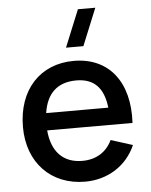

<svg xmlns="http://www.w3.org/2000/svg" viewBox="-56 -841 708 902"><g transform="rotate(-5 298.0 -390.0)"><path d="M274 -620H356L427.5 -795H345.5ZM309.5 15C414 15 505.5 -40.5 547.5 -137L445 -169.5C418.5 -114 369.5 -83.5 304.5 -83.5C213.5 -83.5 160.5 -140.5 152 -240.5H554.5C565.5 -434 469.5 -555 304.5 -555C146.5 -555 40 -442.5 40 -265.5C40 -98.5 148 15 309.5 15ZM308.5 -462.5C391.5 -462.5 436.5 -417 447.5 -322H154.5C168 -413.5 219 -462.5 308.5 -462.5Z"/></g></svg>

Font: Manrope SemiBold
Style: Regular
Weight: 600
Designer: Mikhail Sharanda
Foundry: Mikhail Sharanda
Version: Version 4.505